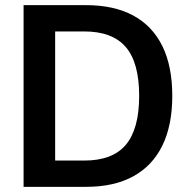

<svg xmlns="http://www.w3.org/2000/svg" viewBox="-20 -725 738 745"><path d="M71.5 0V-705H314.5Q422.5 -705 497 -664.8Q571.5 -624.5 610 -546.2Q648.5 -468 648.5 -353Q648.5 -239 610 -160.2Q571.5 -81.5 497 -40.8Q422.5 0 314.5 0ZM194 -102H307Q417 -102 468.5 -163.5Q520 -225 520 -353Q520 -482 468 -542.5Q416 -603 307 -603H194Z"/></svg>

Font: Nunito Sans 12pt ExtraLight SemiCondensed
Style: Regular
Weight: 200
Width: 4
Version: Version 3.101;gftools[0.9.27]